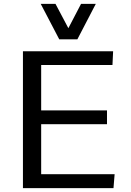

<svg xmlns="http://www.w3.org/2000/svg" viewBox="-20 -977 679 997"><path d="M99.1 0V-710.9H567.4L564 -639.6H193.8V-403.8H535.6V-332H193.8V-72.3H575.2L569.3 0ZM287.6 -772.9 191.4 -957H268.1L335 -830.6L400.9 -957H477.5L381.8 -772.9Z"/></svg>

Font: Comme
Style: Regular
Weight: 400
Designer: Vernon Adams
Foundry: Vernon Adams
Version: Version 1.000;gftools[0.9.27]